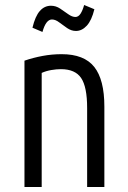

<svg xmlns="http://www.w3.org/2000/svg" viewBox="-20 -749 511 769"><path d="M78 0V-506Q113 -518 150.5 -525Q188 -532 227 -532Q317 -532 357.5 -481Q398 -430 398 -322V0H329V-316Q329 -401 305 -436.5Q281 -472 224 -472Q206 -472 185.5 -468.5Q165 -465 147 -457V0ZM150 -621 110 -638Q121 -684 139.5 -705Q158 -726 184 -726Q204 -726 221 -714.5Q238 -703 253.5 -692Q269 -681 282 -681Q294 -681 302.5 -694Q311 -707 317 -729L358 -712Q347 -667 327.5 -646Q308 -625 284 -625Q266 -625 249 -636.5Q232 -648 217 -659.5Q202 -671 188 -671Q164 -671 150 -621Z"/></svg>

Font: Ubuntu Sans Condensed
Style: Regular
Weight: 400
Width: 3
Designer: Dalton Maag Ltd
Foundry: Dalton Maag Ltd
Version: Version 1.006; ttfautohint (v1.8.4.7-5d5b)